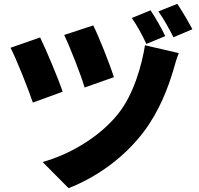

<svg xmlns="http://www.w3.org/2000/svg" viewBox="-20 -896 1040 1005"><path d="M468 -763 316 -713C348 -646 403 -505 423 -438L576 -492C555 -561 494 -712 468 -763ZM916 -618 739 -659C722 -555 681 -404 599 -301C496 -172 336 -85 203 -48L339 89C482 33 627 -67 733 -207C815 -316 860 -438 887 -528C895 -554 903 -588 916 -618ZM190 -700 35 -646C66 -587 130 -425 152 -359L308 -416C285 -485 223 -632 190 -700ZM768 -842 670 -802C697 -763 727 -709 746 -666L845 -707C828 -743 794 -804 768 -842ZM908 -876 809 -836C837 -798 867 -742 888 -701L987 -743C969 -777 934 -838 908 -876Z"/></svg>

Font: Source Han Sans HK Heavy
Style: Regular
Weight: 900
Designer: Ryoko NISHIZUKA 西塚涼子 (kana, bopomofo & ideographs); Paul D. Hunt (Latin, Greek & Cyrillic); Sandoll Communications 산돌커뮤니
Foundry: Adobe
Version: Version 2.000;hotconv 1.0.107;makeotfexe 2.5.65593